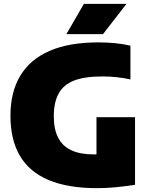

<svg xmlns="http://www.w3.org/2000/svg" viewBox="-20 -971 780 1001"><path d="M486.5 10Q335 10 234.5 -32Q134 -74 84.2 -157.8Q34.5 -241.5 34.5 -368Q34.5 -491 85.8 -576.2Q137 -661.5 238.8 -705.8Q340.5 -750 492.5 -750Q536.5 -750 578.8 -746Q621 -742 660 -733V-557Q625 -564.5 588.5 -568.5Q552 -572.5 513 -572.5Q421.5 -572.5 366.2 -551Q311 -529.5 285.8 -483.5Q260.5 -437.5 260.5 -364.5Q260.5 -297 283.2 -253Q306 -209 352.2 -187.5Q398.5 -166 468.5 -166Q495.5 -166 524.5 -168.2Q553.5 -170.5 577 -173.5L483 -94.5V-360H684V-7.5Q635.5 0 585.2 5Q535 10 486.5 10ZM326 -793 417.5 -951H639.5L517 -793Z"/></svg>

Font: Encode Sans SC Black
Style: Regular
Weight: 900
Version: Version 3.002